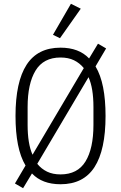

<svg xmlns="http://www.w3.org/2000/svg" viewBox="-20 -962 640 1015"><path d="M300 12Q203 12 149 -45L102 33L59 8L115 -87Q88 -132 75 -197.5Q62 -263 62 -349Q62 -529 120.5 -619.5Q179 -710 300 -710Q397 -710 451 -653L498 -731L541 -706L485 -611Q512 -566 525 -500.5Q538 -435 538 -349Q538 -169 479.5 -78.5Q421 12 300 12ZM126 -302Q126 -202 152 -144L423 -602Q401 -629 371 -643.5Q341 -658 300 -658Q210 -658 168 -589Q126 -520 126 -396ZM300 -40Q390 -40 432 -108.5Q474 -177 474 -302V-396Q474 -496 448 -554L177 -96Q199 -69 229 -54.5Q259 -40 300 -40ZM297 -760 260 -778 355 -942 407 -916Z"/></svg>

Font: IBM Plex Mono Light
Style: Regular
Weight: 300
Monospace: yes
Designer: Mike Abbink, Paul van der Laan, Pieter van Rosmalen
Foundry: Bold Monday
Version: Version 2.3